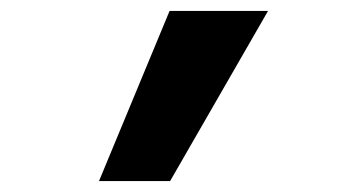

<svg xmlns="http://www.w3.org/2000/svg" viewBox="-20 -740 640 351"><path d="M291 -409H161L290 -720H470Z"/></svg>

Font: JetBrains Mono Extra Bold
Style: Italic
Weight: 800
Italic angle: -9°
Monospace: yes
Designer: Philipp Nurullin, Konstantin Bulenkov
Foundry: JetBrains
Version: 2.002